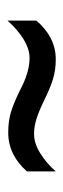

<svg xmlns="http://www.w3.org/2000/svg" viewBox="152 -609 169 513"><g transform="rotate(90 236.5 -352.5)"><path d="M224 -320Q198 -334 176 -340.5Q154 -347 135 -347Q111 -347 85 -331Q59 -315 35 -288V-365Q56 -390 82 -403.5Q108 -417 139 -417Q167 -417 191.5 -409.5Q216 -402 248 -386Q277 -372 297.5 -365.5Q318 -359 338 -359Q363 -359 389.5 -375.5Q416 -392 438 -417V-340Q417 -316 391 -303Q365 -290 334 -290Q304 -290 280.5 -297Q257 -304 224 -320Z"/></g></svg>

Font: Noto Sans Thai Condensed
Style: Regular
Weight: 400
Width: 3
Designer: Monotype Design Team
Foundry: Monotype Imaging Inc.
Version: Version 2.002